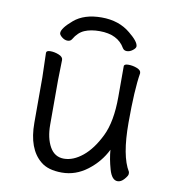

<svg xmlns="http://www.w3.org/2000/svg" viewBox="-78 -733 746 820"><g transform="rotate(10 295.0 -323.0)"><path d="M134 -568Q134 -589 178 -626.5Q222 -664 297.5 -664Q373 -664 423 -622Q465 -588 465 -568Q465 -560 452.5 -550.5Q440 -541 427.5 -541Q415 -541 409 -551Q378 -605 299 -605Q261 -605 234 -593.5Q207 -582 189 -551Q183 -541 170.5 -541Q158 -541 146 -550.5Q134 -560 134 -568ZM162 -456 160 -368V-175Q160 -117 181 -79.5Q202 -42 242.5 -42Q283 -42 323.5 -75Q364 -108 395 -171.5Q426 -235 426 -342V-475Q426 -485 445 -485Q464 -485 482 -478Q500 -471 500 -459V-457Q488 -385 488 -241Q488 -97 526 -35Q527 -33 527 -25.5Q527 -18 513.5 -2.5Q500 13 485 13Q460 13 447.5 -31Q435 -75 432 -114Q405 -59 354.5 -20.5Q304 18 244 18Q184 18 152 -9Q92 -58 92 -171V-368L89 -474Q89 -484 107 -484Q125 -484 143.5 -476.5Q162 -469 162 -456Z"/></g></svg>

Font: Moon Stars Kai T
Style: Regular
Weight: 400
Designer: GuiWonder
Version: Version 1.101